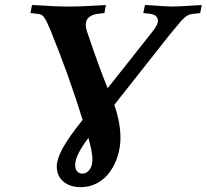

<svg xmlns="http://www.w3.org/2000/svg" viewBox="-20 -754 835 776"><path d="M307.6 2.4Q262.2 2.4 235.8 -20.3Q209.5 -43 209.5 -82Q209.5 -110.4 232.9 -154.1Q256.3 -197.8 314 -269.5Q254.9 -459 188 -621.6H188.5Q184.6 -630.4 177.5 -647Q170.4 -663.6 167.5 -668.9Q164.6 -674.3 159.2 -682.6Q153.8 -690.9 147.9 -693.8Q142.1 -696.8 134.3 -697.8Q130.4 -698.2 116.9 -699.7Q103.5 -701.2 103 -701.2L109.4 -733.9Q203.6 -727.5 255.4 -727.5Q313 -727.5 408.2 -733.9L401.9 -701.2L372.6 -697.8Q353 -695.3 339.8 -684.3Q326.7 -673.3 326.7 -654.8Q326.7 -641.6 331.1 -628.4Q377.4 -490.2 415 -397.5Q443.8 -433.6 507.6 -514.2Q571.3 -594.7 600.1 -631.3Q618.2 -654.8 618.2 -669.9Q618.2 -677.2 615.2 -682.4Q612.3 -687.5 608.9 -690.4Q605.5 -693.4 598.1 -695.6Q590.8 -697.8 586.4 -698.2Q582 -698.7 572.5 -699.7Q563 -700.7 559.1 -701.2L565.9 -733.9Q659.2 -727.5 677.2 -727.5Q700.2 -727.5 795.4 -733.9L789.1 -701.2L759.8 -697.8Q749.5 -696.8 742.2 -693.8Q734.9 -690.9 725.6 -682.4Q716.3 -673.8 711.7 -668.7Q707 -663.6 692.6 -646Q678.2 -628.4 670.4 -619.1V-619.6Q548.8 -465.8 441.9 -330.1Q466.8 -259.8 466.8 -195.8Q466.8 -159.2 455.8 -123.8Q444.8 -88.4 425 -60.3Q405.3 -32.2 374.5 -14.9Q343.8 2.4 307.6 2.4ZM353.5 -110.4Q353.5 -138.2 337.4 -196.8Q283.7 -125.5 283.7 -87.9Q283.7 -70.8 291.7 -61.5Q299.8 -52.2 312.5 -52.2Q329.6 -52.2 341.6 -67.6Q353.5 -83 353.5 -110.4Z"/></svg>

Font: Flanker
Style: Bold Italic
Weight: 700
Italic angle: -12°
Designer: Flanker
Version: Version 2.000